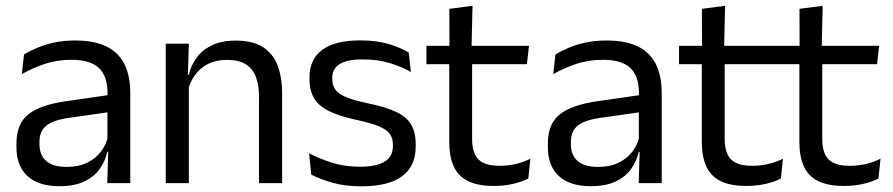

<svg xmlns="http://www.w3.org/2000/svg" viewBox="-20 -641 3126 672"><path d="M436 0H355.4L359 -118.6L355.9 -131.1V-286.5L356.3 -314.9Q356.3 -374.3 326.2 -403Q296 -431.7 230.4 -431.7Q178.2 -431.7 134.4 -416.5Q90.6 -401.3 56.4 -381.5L64 -450.4Q83.1 -462 109.4 -473.3Q135.7 -484.7 169.3 -492Q202.9 -499.3 243.3 -499.3Q295.8 -499.3 332.6 -486.6Q369.4 -473.9 392.2 -449.9Q415 -425.8 425.5 -392Q436 -358.1 436 -316.2ZM187.4 10.7Q114.9 10.7 76.3 -24.6Q37.6 -60 37.6 -125.7V-140Q37.6 -207.4 79.3 -240.7Q121 -274.1 212.2 -286.9L366.5 -309.2L370.9 -249.8L222 -228.6Q166.2 -220.7 142.2 -201.4Q118.1 -182 118.1 -144.5V-136.6Q118.1 -97.9 141.9 -77.4Q165.7 -56.8 213.1 -56.8Q254.9 -56.8 284.9 -71.4Q314.9 -86 333.4 -110.5Q352 -135.1 358.5 -165.2L371.2 -109.8H355.7Q348.6 -77.8 329.3 -50.3Q310.1 -22.8 275.5 -6.1Q240.9 10.7 187.4 10.7Z M967.4 0H886.5V-303.7Q886.5 -343 875.7 -371.5Q865 -399.9 840.7 -415.7Q816.3 -431.4 774.6 -431.4Q736.1 -431.4 707.8 -417Q679.5 -402.5 662 -377.8Q644.5 -353 637.5 -321.5L623 -378.9H640.7Q648.3 -412.1 668.3 -439.3Q688.3 -466.5 722.1 -482.7Q755.9 -498.9 805 -498.9Q863.2 -498.9 898.7 -477.1Q934.3 -455.2 950.8 -413.8Q967.4 -372.3 967.4 -312.6ZM641 0H560.1V-488.2H641L637.4 -371.1L641 -366.3Z M1245.4 11.1Q1186.5 11.1 1142.6 -1.8Q1098.7 -14.6 1069.5 -29.7L1061.8 -104.5Q1098.4 -85.3 1142.2 -71.4Q1186 -57.5 1241.3 -57.5Q1298 -57.5 1326.6 -75.6Q1355.2 -93.7 1355.2 -129.2V-134.5Q1355.2 -157.4 1344.3 -172.5Q1333.3 -187.7 1305.4 -199.2Q1277.4 -210.7 1225.9 -221.8Q1164.4 -235.3 1128.9 -253.5Q1093.4 -271.8 1078.3 -298.9Q1063.1 -326.1 1063.1 -365.1V-369.7Q1063.1 -433.3 1107.7 -466.5Q1152.2 -499.6 1241.3 -499.6Q1298.9 -499.6 1341.2 -486.7Q1383.5 -473.7 1410.5 -457.3L1418.2 -388.9Q1385.4 -407.8 1343.4 -420.5Q1301.4 -433.1 1249.1 -433.1Q1211.1 -433.1 1187.6 -425.3Q1164.2 -417.5 1153.5 -403.2Q1142.8 -388.8 1142.8 -368.9V-365.1Q1142.8 -343 1153.5 -327.7Q1164.2 -312.3 1191.4 -301.1Q1218.6 -289.8 1266.9 -279.6Q1329.3 -266.8 1366.1 -249.5Q1402.8 -232.2 1418.9 -205.2Q1434.9 -178.3 1434.9 -136.3V-128Q1434.9 -59.1 1387.1 -24Q1339.2 11.1 1245.4 11.1Z M1708.9 9.8Q1652.5 9.8 1618.1 -7.2Q1583.7 -24.2 1568 -58.6Q1552.3 -93 1552.3 -144.6V-452.3H1632.4V-153.9Q1632.4 -105.9 1654.4 -83.3Q1676.4 -60.7 1728.6 -60.7Q1758 -60.7 1785.3 -67.1Q1812.6 -73.5 1836.3 -85.5L1829.1 -16.1Q1805.3 -3.9 1773.9 3Q1742.4 9.8 1708.9 9.8ZM1824.2 -416.2H1472.6V-480.8H1831.4ZM1630.4 -473.1H1553.1L1552.7 -610.1L1633.8 -620.7Z M2296 0H2215.4L2219 -118.6L2215.9 -131.1V-286.5L2216.3 -314.9Q2216.3 -374.3 2186.2 -403Q2156 -431.7 2090.4 -431.7Q2038.2 -431.7 1994.4 -416.5Q1950.6 -401.3 1916.4 -381.5L1924 -450.4Q1943.1 -462 1969.4 -473.3Q1995.7 -484.7 2029.3 -492Q2062.9 -499.3 2103.3 -499.3Q2155.8 -499.3 2192.6 -486.6Q2229.4 -473.9 2252.2 -449.9Q2275 -425.8 2285.5 -392Q2296 -358.1 2296 -316.2ZM2047.4 10.7Q1974.9 10.7 1936.3 -24.6Q1897.6 -60 1897.6 -125.7V-140Q1897.6 -207.4 1939.3 -240.7Q1981 -274.1 2072.2 -286.9L2226.5 -309.2L2230.9 -249.8L2082 -228.6Q2026.2 -220.7 2002.2 -201.4Q1978.1 -182 1978.1 -144.5V-136.6Q1978.1 -97.9 2001.9 -77.4Q2025.7 -56.8 2073.1 -56.8Q2114.9 -56.8 2144.9 -71.4Q2174.9 -86 2193.4 -110.5Q2212 -135.1 2218.5 -165.2L2231.2 -109.8H2215.7Q2208.6 -77.8 2189.3 -50.3Q2170.1 -22.8 2135.5 -6.1Q2100.9 10.7 2047.4 10.7Z M2592.9 9.8Q2536.5 9.8 2502.1 -7.2Q2467.7 -24.2 2452 -58.6Q2436.3 -93 2436.3 -144.6V-452.3H2516.4V-153.9Q2516.4 -105.9 2538.4 -83.3Q2560.4 -60.7 2612.6 -60.7Q2642 -60.7 2669.3 -67.1Q2696.6 -73.5 2720.3 -85.5L2713.1 -16.1Q2689.3 -3.9 2657.9 3Q2626.4 9.8 2592.9 9.8ZM2708.2 -416.2H2356.6V-480.8H2715.4ZM2514.4 -473.1H2437.1L2436.7 -610.1L2517.8 -620.7Z M2934.4 9.8Q2878 9.8 2843.6 -7.2Q2809.2 -24.2 2793.5 -58.6Q2777.8 -93 2777.8 -144.6V-452.3H2857.9V-153.9Q2857.9 -105.9 2879.9 -83.3Q2901.9 -60.7 2954.1 -60.7Q2983.5 -60.7 3010.8 -67.1Q3038.1 -73.5 3061.8 -85.5L3054.6 -16.1Q3030.8 -3.9 2999.4 3Q2967.9 9.8 2934.4 9.8ZM3049.7 -416.2H2698.1V-480.8H3056.9ZM2855.9 -473.1H2778.6L2778.2 -610.1L2859.3 -620.7Z"/></svg>

Font: Anek Devanagari Medium
Style: Regular
Weight: 500
Designer: Kailash Malviya (Devanagari) & Yesha Goshar (Latin)
Foundry: Ek Type
Version: Version 1.003